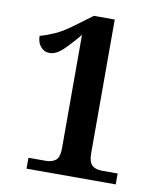

<svg xmlns="http://www.w3.org/2000/svg" viewBox="-81 -784 722 850"><g transform="rotate(10 279.5 -359.0)"><path d="M96 0V-49H173Q202 -49 218.5 -62.5Q235 -76 235 -116V-626Q197 -580 166.5 -551Q136 -522 106 -522Q83 -522 67 -540.5Q51 -559 51 -589Q81 -597 117 -613Q153 -629 202 -666L272 -718H366V-116Q366 -79 381 -64Q396 -49 428 -49H497V0Z"/></g></svg>

Font: Noto Serif Vithkuqi SemiBold
Style: Regular
Weight: 600
Version: Version 1.005